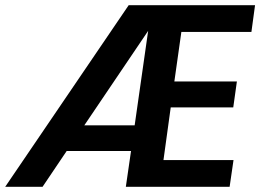

<svg xmlns="http://www.w3.org/2000/svg" viewBox="-47 -720 1003 740"><path d="M-27 0 449 -700H936L922 -597H652L625 -406H866L852 -306H611L583 -103H853L838 0H438L458 -138H210L117 0ZM524 -601 278 -237H472Z"/></svg>

Font: Host Grotesk
Style: Bold Italic
Weight: 700
Italic angle: -8°
Designer: Doğukan Karapınar
Foundry: Element Type
Version: Version 1.003; ttfautohint (v1.8.4.7-5d5b)